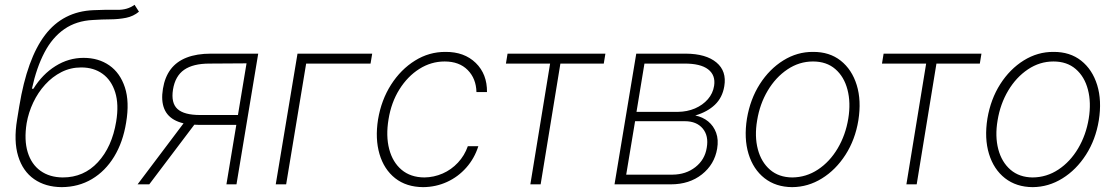

<svg xmlns="http://www.w3.org/2000/svg" viewBox="-20 -770 4662 802"><path d="M542 -750 560.5 -721.2Q537.1 -701.7 506.6 -695.6Q476.1 -689.5 440.9 -689.2Q405.8 -689 368.2 -686.5Q298.8 -683.1 248.8 -648.4Q198.7 -613.8 165.8 -551Q132.8 -488.3 113.3 -399.4H119.6Q157.2 -460 211.9 -494.1Q266.6 -528.3 329.1 -528.3Q391.6 -528.3 436.8 -496.8Q481.9 -465.3 501.7 -405Q521.5 -344.7 506.8 -257.8Q493.7 -176.3 456.8 -115.7Q419.9 -55.2 364 -22Q308.1 11.2 237.8 11.7Q169.9 11.2 122.6 -21.7Q75.2 -54.7 55.9 -117.7Q36.6 -180.7 51.3 -270L60.5 -326.2Q93.3 -525.4 168.2 -623.8Q243.2 -722.2 370.1 -727.5Q426.3 -730 469.2 -729Q512.2 -728 542 -750ZM242.2 -28.8Q330.1 -28.8 388.9 -92.5Q447.8 -156.2 465.3 -262.2Q477.1 -334 461.2 -384.5Q445.3 -435.1 408.4 -461.7Q371.6 -488.3 319.3 -488.3Q274.9 -488.3 236.8 -469Q198.7 -449.7 168.7 -416.7Q138.7 -383.8 118.9 -342Q99.1 -300.3 91.3 -255.4Q80.1 -185.1 95.7 -134.3Q111.3 -83.5 149.2 -56.4Q187 -29.3 242.2 -28.8Z M925.8 0 1009.8 -505.4 854.5 -504.4Q786.6 -504.4 749.3 -478.5Q711.9 -452.6 702.6 -396Q693.8 -339.8 721.4 -314.7Q749 -289.6 815.4 -289.6H989.3L981.4 -248.5H808.1Q751.5 -248.5 715.6 -265.4Q679.7 -282.2 666 -315.9Q652.3 -349.6 660.6 -399.4Q668.5 -448.2 693.1 -480.7Q717.8 -513.2 759.8 -529.5Q801.8 -545.9 861.3 -545.9H1058.6L967.8 0ZM554.7 0 759.3 -271.5H808.6L603.5 0Z M1534.7 -545.9 1527.8 -504.4H1258.8L1175.3 0H1131.8L1222.7 -545.9Z M1747.6 11.7Q1677.2 11.2 1630.6 -25.6Q1584 -62.5 1565.2 -126.5Q1546.4 -190.4 1559.1 -271Q1572.8 -352.5 1613.5 -416.3Q1654.3 -480 1713.4 -516.8Q1772.5 -553.7 1841.3 -553.2Q1919.4 -553.7 1967.3 -507.1Q2015.1 -460.4 2014.2 -385.3H1970.2Q1968.8 -441.9 1933.6 -477.5Q1898.4 -513.2 1837.4 -513.2Q1780.8 -513.2 1731.7 -482.2Q1682.6 -451.2 1648.4 -396.7Q1614.3 -342.3 1603 -272Q1591.3 -202.1 1605.7 -147.2Q1620.1 -92.3 1657.5 -60.8Q1694.8 -29.3 1752.4 -28.8Q1792.5 -29.3 1828.9 -45.2Q1865.2 -61 1892.8 -90.6Q1920.4 -120.1 1934.1 -159.2H1978Q1961.9 -108.4 1927.7 -69.8Q1893.6 -31.2 1847.2 -10Q1800.8 11.2 1747.6 11.7Z M2093.3 -504.4 2100.1 -545.9H2508.8L2502 -504.4H2320.8L2238.3 0H2195.3L2277.8 -504.4Z M2546.9 0 2637.7 -545.9H2844.7Q2929.2 -545.4 2972.7 -509Q3016.1 -472.7 3005.4 -409.7Q2997.6 -362.3 2966.3 -332.5Q2935.1 -302.7 2884.3 -287.6Q2915.5 -281.2 2938.2 -262.7Q2960.9 -244.1 2971.4 -215.3Q2981.9 -186.5 2975.6 -148.9Q2964.4 -83 2911.9 -41.5Q2859.4 0 2782.2 0ZM2595.7 -40.5H2789.6Q2845.2 -41 2884.8 -72Q2924.3 -103 2932.1 -152.8Q2940.9 -202.6 2915.3 -233.2Q2889.6 -263.7 2840.8 -263.7H2632.8ZM2638.7 -302.7H2811.5Q2850.6 -303.2 2883.1 -317.1Q2915.5 -331.1 2936.8 -355.5Q2958 -379.9 2962.9 -411.6Q2969.7 -456.1 2937.7 -480.5Q2905.8 -504.9 2837.9 -504.4H2671.9Z M3289.1 11.7Q3220.7 11.2 3173.6 -25.6Q3126.5 -62.5 3106.7 -127.2Q3086.9 -191.9 3100.1 -274.9Q3113.8 -356 3153.8 -418.7Q3193.8 -481.4 3252 -517.6Q3310.1 -553.7 3376 -553.2Q3444.8 -553.7 3491.7 -516.6Q3538.6 -479.5 3558.6 -414.8Q3578.6 -350.1 3565.4 -267.1Q3552.2 -186.5 3511.7 -123.5Q3471.2 -60.5 3413.3 -24.7Q3355.5 11.2 3289.1 11.7ZM3289.1 -28.8Q3347.7 -29.3 3396.7 -61.8Q3445.8 -94.2 3479 -150.1Q3512.2 -206.1 3523.4 -274.9Q3534.2 -341.3 3520 -395.5Q3505.9 -449.7 3469.2 -481.4Q3432.6 -513.2 3376 -513.2Q3318.4 -513.2 3269.3 -480.2Q3220.2 -447.3 3187 -391.6Q3153.8 -335.9 3142.6 -267.1Q3131.3 -200.7 3145.5 -146.7Q3159.7 -92.8 3196.5 -61Q3233.4 -29.3 3289.1 -28.8Z M3664.1 -504.4 3670.9 -545.9H4079.6L4072.8 -504.4H3891.6L3809.1 0H3766.1L3848.6 -504.4Z M4293.5 11.7Q4225.1 11.2 4178 -25.6Q4130.9 -62.5 4111.1 -127.2Q4091.3 -191.9 4104.5 -274.9Q4118.2 -356 4158.2 -418.7Q4198.2 -481.4 4256.3 -517.6Q4314.5 -553.7 4380.4 -553.2Q4449.2 -553.7 4496.1 -516.6Q4543 -479.5 4563 -414.8Q4583 -350.1 4569.8 -267.1Q4556.6 -186.5 4516.1 -123.5Q4475.6 -60.5 4417.7 -24.7Q4359.9 11.2 4293.5 11.7ZM4293.5 -28.8Q4352.1 -29.3 4401.1 -61.8Q4450.2 -94.2 4483.4 -150.1Q4516.6 -206.1 4527.8 -274.9Q4538.6 -341.3 4524.4 -395.5Q4510.3 -449.7 4473.6 -481.4Q4437 -513.2 4380.4 -513.2Q4322.8 -513.2 4273.7 -480.2Q4224.6 -447.3 4191.4 -391.6Q4158.2 -335.9 4147 -267.1Q4135.7 -200.7 4149.9 -146.7Q4164.1 -92.8 4200.9 -61Q4237.8 -29.3 4293.5 -28.8Z"/></svg>

Font: Inter Tight ExtraLight
Style: Italic
Weight: 250
Italic angle: -9.39999°
Designer: Rasmus Andersson
Foundry: rsms
Version: Version 3.004